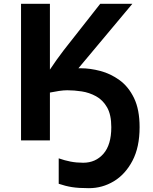

<svg xmlns="http://www.w3.org/2000/svg" viewBox="-20 -734 800 1004"><path d="M390 -377H403Q451 -377 504.5 -363Q558 -349 605 -315Q652 -281 681 -221Q710 -161 710 -69Q710 36 672.5 107Q635 178 575 214Q515 250 445 250Q391 250 356.5 244.5Q322 239 287 227V94Q318 105 349 111Q380 117 415 117Q480 117 521 70Q562 23 562 -69Q562 -134 540 -172.5Q518 -211 482.5 -230.5Q447 -250 407.5 -256Q368 -262 332 -262Q313 -262 289 -258.5Q265 -255 241 -250V0H90V-714H241V-370Q258 -396 276 -421Q294 -446 313 -471L504 -714H672Z"/></svg>

Font: RS Noto Sans
Style: Bold
Weight: 700
Designer: Monotype Design Team
Foundry: Monotype Imaging Inc.
Version: Version 3.10